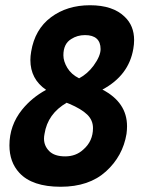

<svg xmlns="http://www.w3.org/2000/svg" viewBox="-20 -701 555 733"><path d="M54 -41Q16 -82 16 -146Q16 -222 64 -282Q101 -328 156 -358Q96 -399 96 -472Q96 -487 99 -504Q113 -589 174.5 -635Q236 -681 323.5 -681Q411 -681 456 -637Q492 -603 492 -548Q492 -532 489 -515Q472 -413 371 -359Q465 -310 465 -219Q465 -205 463 -190Q449 -105 384.5 -46.5Q320 12 211.5 12Q103 12 54 -41ZM252 -552Q222 -534 222 -490Q222 -467 237 -442Q252 -417 282 -402Q314 -419 337 -450Q364 -487 364 -513.5Q364 -540 349 -553.5Q334 -567 304.5 -567Q275 -567 252 -552ZM148 -172Q148 -144 168 -124Q188 -104 229 -104Q270 -104 298 -130Q335 -162 335 -212Q335 -242 313 -263.5Q291 -285 244 -305Q243 -305 240 -306.5Q237 -308 236 -308L235 -309Q162 -267 150 -190Q148 -180 148 -172Z"/></svg>

Font: Rambla
Style: Bold Italic
Weight: 700
Italic angle: -12°
Designer: Martin Sommaruga
Foundry: Martin Sommaruga
Version: Version 1.001